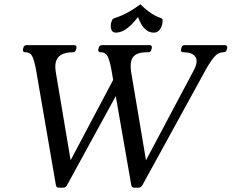

<svg xmlns="http://www.w3.org/2000/svg" viewBox="-20 -869 1072 889"><path d="M252 0Q242 0 239 -11L147 -545Q141 -580 131.5 -603.5Q122 -627 98 -627Q84 -627 86 -640L88 -647Q90 -660 104 -660H323Q336 -660 334 -647L332 -640Q330 -627 317 -627Q288 -627 268.5 -618Q249 -609 241 -589.5Q233 -570 238 -537L307 -127L504 -499L496 -545Q490 -580 480.5 -603.5Q471 -627 447 -627Q433 -627 435 -640L437 -647Q439 -660 453 -660H672Q685 -660 683 -647L681 -640Q679 -627 666 -627H658Q615 -627 597.5 -606.5Q580 -586 587 -537L656 -127L878 -545Q899 -585 884.5 -606Q870 -627 829 -627Q816 -627 818 -640L820 -647Q822 -660 835 -660H1020Q1034 -660 1032 -647L1030 -640Q1028 -627 1014 -627Q989 -627 969.5 -602.5Q950 -578 932 -545L639 -11Q632 0 622 0H601Q591 0 588 -11L516 -424L290 -11Q283 0 273 0ZM619 -790Q606 -773 590 -756.5Q574 -740 555 -729Q536 -718 516 -718Q501 -718 496 -731Q491 -744 494 -761Q496 -769 498.5 -775Q501 -781 507 -784Q529 -791 546 -798.5Q563 -806 582.5 -817.5Q602 -829 630 -849Q651 -829 666 -817.5Q681 -806 695 -798.5Q709 -791 728 -784Q733 -781 733 -775Q733 -769 732 -761Q729 -744 719 -731Q709 -718 693 -718Q673 -718 658.5 -729Q644 -740 634.5 -756.5Q625 -773 619 -790Z"/></svg>

Font: Young Serif Light
Style: Italic
Weight: 300
Italic angle: -10.979°
Designer: Bastien Sozeau
Foundry: NBR — Bastien Sozeau
Version: Version 5.001